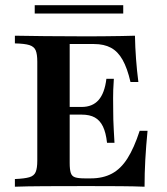

<svg xmlns="http://www.w3.org/2000/svg" viewBox="-20 -706 633 726"><path d="M36.3 0V-29Q73.4 -30.6 91.1 -35.9Q108.9 -41.1 114.9 -55.6Q121 -70.2 121 -98.4V-472.6Q121 -501.6 114.9 -515.7Q108.9 -529.8 91.1 -535.5Q73.4 -541.1 36.3 -541.9V-571Q79.8 -570.2 150 -569.4Q220.2 -568.5 313.7 -568.5Q349.2 -568.5 381 -569Q412.9 -569.4 440.3 -569.8Q467.7 -570.2 490.3 -571Q491.1 -526.6 494.4 -483.1Q497.6 -439.5 503.2 -396H473.4Q461.3 -448.4 443.5 -479.8Q425.8 -511.3 399.6 -525.4Q373.4 -539.5 335.5 -539.5H243.5V-89.5Q243.5 -65.3 247.6 -52.4Q251.6 -39.5 264.1 -35.5Q276.6 -31.5 300.8 -31.5H323.4Q369.4 -31.5 403.2 -49.6Q437.1 -67.7 462.1 -107.3Q487.1 -146.8 508.1 -211.3H537.9Q532.3 -154 529.4 -102Q526.6 -50 526.6 0Q487.1 -1.6 434.3 -2Q381.5 -2.4 309.7 -2.4Q217.7 -2.4 148.4 -2Q79 -1.6 36.3 0ZM217.7 -272.6V-301.6H364.5V-272.6ZM384.7 -166.1Q380.6 -204 369.4 -227.4Q358.1 -250.8 338.7 -261.7Q319.4 -272.6 288.7 -272.6V-301.6Q329.8 -301.6 352.8 -327.8Q375.8 -354 382.3 -408.1H410.5Q407.3 -360.5 407.7 -334.7Q408.1 -308.9 408.1 -287.1Q408.1 -270.2 408.5 -253.6Q408.9 -237.1 410.1 -216.5Q411.3 -196 412.9 -166.1ZM111.3 -654.8V-686.3H446V-654.8Z"/></svg>

Font: Playfair
Style: Bold
Weight: 700
Designer: Claus Eggers Sørensen
Foundry: Claus Eggers Sørensen
Version: Version 2.001;gftools[0.9.30]